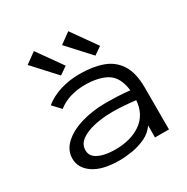

<svg xmlns="http://www.w3.org/2000/svg" viewBox="-159 -819 942 967"><g transform="rotate(-30 312.5 -335.5)"><path d="M265 11Q167 11 114.5 -24.5Q62 -60 62 -115Q62 -164 101 -200Q140 -236 205.5 -255.5Q271 -275 350 -275Q378 -275 414 -273.5Q450 -272 487 -268Q477 -348 429.5 -377Q382 -406 300 -406Q258 -406 218 -394.5Q178 -383 145 -357L102 -403Q142 -435 194.5 -451Q247 -467 306 -467Q381 -467 437.5 -447Q494 -427 525.5 -378Q557 -329 557 -243V0H476V-70Q454 -37 416.5 -19.5Q379 -2 338.5 4.5Q298 11 265 11ZM140 -119Q140 -92 159 -76.5Q178 -61 208.5 -54Q239 -47 273 -47Q365 -47 423.5 -88.5Q482 -130 488 -210Q456 -214 420.5 -216.5Q385 -219 357 -219Q297 -219 248 -208Q199 -197 169.5 -175Q140 -153 140 -119ZM222 -507 103 -637 165 -682 267 -538ZM422 -507 303 -637 365 -682 467 -538Z"/></g></svg>

Font: Inconsolata Expanded
Style: Regular
Weight: 400
Width: 7
Monospace: yes
Designer: Raph Levien, Cyreal, Brenton Simpson
Foundry: Raph Levien, Cyreal, Google
Version: Version 3.100; ttfautohint (v1.8.4.7-5d5b)